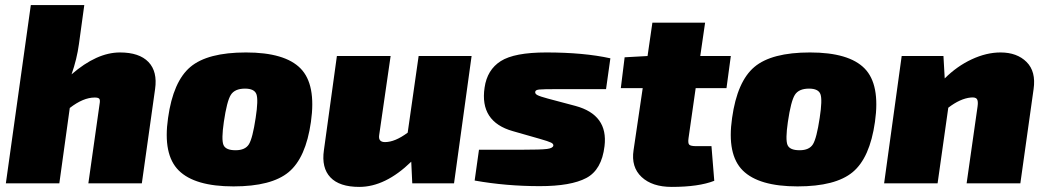

<svg xmlns="http://www.w3.org/2000/svg" viewBox="-20 -720 4108 754"><path d="M311 -700 290 -547Q282 -488 261 -428Q360 -514 451 -514Q527 -514 563 -476.5Q599 -439 589 -370L537 0H327L371 -311Q374 -327 370 -332Q366 -337 352 -337Q307 -337 254 -296L213 0H3L101 -700Z M946 -514Q1099 -514 1160.5 -451Q1222 -388 1201 -241Q1181 -100 1113.5 -44Q1046 12 897 12Q745 12 682 -50.5Q619 -113 640 -257Q660 -400 727.5 -457Q795 -514 946 -514ZM942 -372Q902 -372 886.5 -347.5Q871 -323 859 -241Q849 -172 857.5 -151Q866 -130 905 -130Q943 -130 957.5 -153.5Q972 -177 984 -257Q995 -328 987 -350Q979 -372 942 -372Z M1832 -500 1763 0H1599L1595 -85Q1493 14 1391 14Q1313 14 1277.5 -23.5Q1242 -61 1252 -130L1303 -500H1514L1469 -189Q1465 -162 1492 -162Q1531 -162 1581 -199L1624 -500Z M2099 -175 1994 -205Q1863 -242 1883 -376Q1893 -446 1946.5 -480Q2000 -514 2125 -514Q2273 -514 2377 -491L2360 -370H2169Q2113 -370 2098 -368.5Q2083 -367 2082 -360Q2080 -352 2090.5 -346.5Q2101 -341 2131 -333L2240 -304Q2369 -269 2354 -146Q2343 -53 2282.5 -21Q2222 11 2100 11Q1967 11 1844 -11L1861 -132H2029Q2105 -132 2128 -135Q2151 -138 2153 -148Q2154 -155 2144 -160Q2134 -165 2099 -175Z M2712 -374 2684 -178Q2681 -158 2686.5 -152Q2692 -146 2715 -146H2774L2785 -10Q2724 14 2618 14Q2541 14 2499.5 -25Q2458 -64 2468 -130L2504 -374H2418L2433 -495L2523 -500L2542 -631H2749L2730 -500H2850L2833 -374Z M3161 -514Q3314 -514 3375.5 -451Q3437 -388 3416 -241Q3396 -100 3328.5 -44Q3261 12 3112 12Q2960 12 2897 -50.5Q2834 -113 2855 -257Q2875 -400 2942.5 -457Q3010 -514 3161 -514ZM3157 -372Q3117 -372 3101.5 -347.5Q3086 -323 3074 -241Q3064 -172 3072.5 -151Q3081 -130 3120 -130Q3158 -130 3172.5 -153.5Q3187 -177 3199 -257Q3210 -328 3202 -350Q3194 -372 3157 -372Z M3685 -500 3690 -412Q3738 -460 3796 -487Q3854 -514 3909 -514Q3974 -514 4011.5 -476.5Q4049 -439 4039 -370L3987 0H3776L3819 -302Q3822 -323 3816.5 -331Q3811 -339 3792 -337Q3751 -333 3704 -297L3662 0H3452L3521 -500Z"/></svg>

Font: Exo 2.0 Black
Style: Italic
Weight: 900
Italic angle: -8°
Designer: Natanael Gama
Version: Version 1.001;PS 001.001;hotconv 1.0.70;makeotf.lib2.5.58329